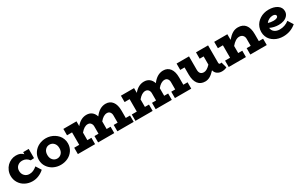

<svg xmlns="http://www.w3.org/2000/svg" viewBox="200 -1790 4854 3113"><g transform="rotate(-30 2627.0 -234.0)"><path d="M451.2 -171.9 513.2 -73.2Q467.8 -31.7 411.4 -8.3Q355 15.1 295.9 15.1Q221.7 15.1 159.9 -17.1Q98.1 -49.3 62 -107.7Q25.9 -166 25.9 -237.8Q25.9 -288.6 45.2 -334.2Q64.5 -379.9 96.7 -412.4Q128.9 -444.8 172.4 -463.9Q215.8 -482.9 262.2 -482.9Q307.1 -482.9 338.6 -470.5Q370.1 -458 395 -432.1V-471.2H499V-298.8L435.1 -294.9Q385.7 -359.9 311 -359.9Q256.3 -359.9 220.7 -326.7Q185.1 -293.5 185.1 -240.2Q185.1 -184.1 220.2 -147.9Q255.4 -111.8 308.1 -111.8Q348.1 -111.8 380.9 -126.5Q413.6 -141.1 451.2 -171.9Z M823.7 14.2Q752.9 14.2 691.4 -15.9Q629.9 -45.9 590.8 -103.5Q551.8 -161.1 551.8 -233.9Q551.8 -307.1 590.8 -365Q629.9 -422.9 691.4 -452.9Q752.9 -482.9 823.7 -482.9Q864.3 -482.9 903.8 -471.7Q943.4 -460.4 977.8 -438.7Q1012.2 -417 1038.6 -387.5Q1064.9 -357.9 1080.3 -318.1Q1095.7 -278.3 1095.7 -233.9Q1095.7 -160.6 1057.9 -103.3Q1020 -45.9 958.3 -15.9Q896.5 14.2 823.7 14.2ZM743.4 -139.2Q775.9 -104 823.7 -104Q871.6 -104 904.3 -139.2Q937 -174.3 937 -233.9Q937 -293.5 904.3 -328.6Q871.6 -363.8 823.7 -363.8Q775.9 -363.8 743.4 -328.6Q710.9 -293.5 710.9 -233.9Q710.9 -174.3 743.4 -139.2Z M2112.8 -119.1H2192.4V0H1886.7V-119.1H1960.4V-255.9Q1960.4 -291.5 1941.2 -316.2Q1921.9 -340.8 1886.7 -340.8Q1818.8 -340.8 1754.4 -261.2V-255.9V-119.1H1828.6V0H1526.4V-119.1H1602.5V-255.9Q1602.5 -291.5 1582.3 -316.2Q1562 -340.8 1526.4 -340.8Q1460.4 -340.8 1393.6 -259.8V-119.1H1469.7V0H1147.5V-119.1H1241.7V-352.1H1147.5V-471.2H1393.6V-381.8Q1476.6 -482.9 1583.5 -482.9Q1641.1 -482.9 1681.2 -452.4Q1721.2 -421.9 1739.7 -363.8Q1827.6 -482.9 1942.4 -482.9Q2022.5 -482.9 2067.6 -424.1Q2112.8 -365.2 2112.8 -255.9Z M3190.4 -119.1H3270V0H2964.4V-119.1H3038.1V-255.9Q3038.1 -291.5 3018.8 -316.2Q2999.5 -340.8 2964.4 -340.8Q2896.5 -340.8 2832 -261.2V-255.9V-119.1H2906.2V0H2604V-119.1H2680.2V-255.9Q2680.2 -291.5 2659.9 -316.2Q2639.6 -340.8 2604 -340.8Q2538.1 -340.8 2471.2 -259.8V-119.1H2547.4V0H2225.1V-119.1H2319.3V-352.1H2225.1V-471.2H2471.2V-381.8Q2554.2 -482.9 2661.1 -482.9Q2718.8 -482.9 2758.8 -452.4Q2798.8 -421.9 2817.4 -363.8Q2905.3 -482.9 3020 -482.9Q3100.1 -482.9 3145.3 -424.1Q3190.4 -365.2 3190.4 -255.9Z M3906.2 -121.1 3936 -14.2Q3895.5 7.8 3843.3 7.8Q3793 7.8 3757.1 -17.3Q3721.2 -42.5 3710 -88.9Q3661.1 -35.6 3618.2 -10.7Q3575.2 14.2 3526.9 14.2Q3440.9 14.2 3394.5 -46.1Q3348.1 -106.4 3348.1 -222.2V-352.1H3267.1V-471.2H3500V-222.2Q3500 -127 3584 -127Q3638.2 -127 3705.1 -198.2V-352.1H3630.9V-471.2H3856.9V-146Q3856.9 -117.2 3882.3 -117.2Q3896.5 -117.2 3906.2 -121.1Z M4604 -119.1H4683.6V0H4376V-119.1H4451.7V-250Q4451.7 -289.6 4428 -315.2Q4404.3 -340.8 4362.8 -340.8Q4292.5 -340.8 4217.8 -251V-119.1H4293.9V0H3971.7V-119.1H4065.9V-352.1H3971.7V-471.2H4217.8V-366.2Q4270 -427.2 4316.9 -455.1Q4363.8 -482.9 4419.9 -482.9Q4510.3 -482.9 4557.1 -424.1Q4604 -365.2 4604 -250Z M5169.4 -172.9 5231.4 -74.2Q5128.9 14.2 4988.8 14.2Q4946.3 14.2 4906 4.4Q4865.7 -5.4 4830.6 -25.6Q4795.4 -45.9 4768.8 -74.2Q4742.2 -102.5 4726.8 -141.8Q4711.4 -181.2 4711.4 -227.1Q4711.4 -272.5 4726.6 -313.2Q4741.7 -354 4768.3 -384.5Q4794.9 -415 4830.1 -437.5Q4865.2 -460 4906.7 -471.4Q4948.2 -482.9 4991.7 -482.9Q5090.8 -482.9 5152.6 -441.4Q5214.4 -399.9 5214.4 -330.1Q5214.4 -283.2 5185.8 -249.5Q5157.2 -215.8 5113.5 -200.4Q5069.8 -185.1 5017.6 -185.1Q4933.6 -185.1 4856.4 -221.2Q4860.8 -169.9 4899.7 -141.4Q4938.5 -112.8 4994.6 -112.8Q5092.3 -112.8 5169.4 -172.9ZM5003.4 -366.2Q4966.3 -366.2 4932.1 -348.1Q4897.9 -330.1 4877.4 -300.8Q4924.8 -285.2 4978.5 -285.2Q5019.5 -285.6 5041 -297.6Q5062.5 -309.6 5062.5 -330.1Q5062.5 -346.2 5046.4 -356.2Q5030.3 -366.2 5003.4 -366.2Z"/></g></svg>

Font: BioRhyme ExtraBold
Style: Regular
Weight: 800
Designer: Aoife Mooney
Foundry: Aoife Mooney Type
Version: Version 1.500;PS 001.500;hotconv 1.0.88;makeotf.lib2.5.64775